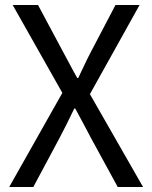

<svg xmlns="http://www.w3.org/2000/svg" viewBox="-20 -753 613 773"><path d="M17 0H114L220 -198C239 -234 258 -272 279 -316H283C307 -272 327 -234 346 -198L454 0H556L342 -374L542 -733H445L347 -546C329 -512 315 -481 295 -439H291C267 -481 252 -512 233 -546L133 -733H31L231 -379Z"/></svg>

Font: Noto Sans CJK SC Regular
Style: Regular
Weight: 400
Designer: Ryoko NISHIZUKA (kana & ideographs); Paul D. Hunt (Latin, Greek & Cyrillic); Wenlong ZHANG (bopomofo); Sandoll Communica
Foundry: Adobe Systems Incorporated
Version: Version 1.004;PS 1.004;hotconv 1.0.82;makeotf.lib2.5.63406